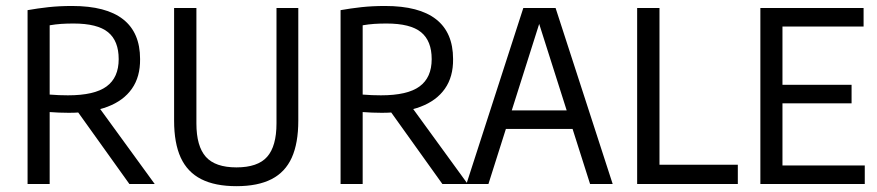

<svg xmlns="http://www.w3.org/2000/svg" viewBox="-20 -622 2964 649"><path d="M73.2 0V-587.7Q107.1 -593.7 143.7 -597.8Q180.4 -601.8 223.8 -601.8Q338.8 -601.8 396.1 -556.8Q453.5 -511.8 453.5 -422.5Q454.3 -362.7 425.9 -322.2Q397.6 -281.7 343.4 -261.2Q289.2 -240.7 212.9 -240.7Q197.1 -240.7 179.4 -241.4Q161.7 -242 147.9 -243.2V0ZM417.4 0 219.3 -276.9H301.6L503 0ZM209.6 -299.8Q299.5 -299.8 340.3 -329.9Q381.2 -359.9 381.2 -422.2Q381.2 -483.7 345.3 -513.1Q309.4 -542.5 228.5 -542.5Q205.3 -542.5 186.5 -541.2Q167.7 -539.9 147.9 -536.5V-302.3Q166.1 -301.1 179.6 -300.4Q193.2 -299.8 209.6 -299.8Z M779.3 7.3Q707 7.3 660.3 -16.4Q613.6 -40.1 591 -89Q568.5 -138 568.5 -214.1V-595H643.9V-204.8Q643.9 -127.7 675.8 -91.9Q707.7 -56.2 779.2 -56.2Q851.3 -56.2 882.9 -91.9Q914.6 -127.7 914.6 -204.8V-595H988.3V-214.1Q988.3 -138 966.2 -89Q944.1 -40.1 897.8 -16.4Q851.6 7.3 779.3 7.3Z M1131.2 0V-587.7Q1165.1 -593.7 1201.7 -597.8Q1238.4 -601.8 1281.8 -601.8Q1396.8 -601.8 1454.1 -556.8Q1511.5 -511.8 1511.5 -422.5Q1512.3 -362.7 1483.9 -322.2Q1455.6 -281.7 1401.4 -261.2Q1347.2 -240.7 1270.9 -240.7Q1255.1 -240.7 1237.4 -241.4Q1219.7 -242 1205.9 -243.2V0ZM1475.4 0 1277.3 -276.9H1359.6L1561 0ZM1267.6 -299.8Q1357.5 -299.8 1398.3 -329.9Q1439.2 -359.9 1439.2 -422.2Q1439.2 -483.7 1403.3 -513.1Q1367.4 -542.5 1286.5 -542.5Q1263.3 -542.5 1244.5 -541.2Q1225.7 -539.9 1205.9 -536.5V-302.3Q1224.1 -301.1 1237.6 -300.4Q1251.2 -299.8 1267.6 -299.8Z M1556.6 0 1748.9 -595H1858L2051 0H1974.6L1796.8 -559.3H1808.3L1631 0ZM1655 -186.1 1670.7 -248.8H1935.7L1951.6 -186.1Z M2133.7 0V-595H2209.2V-65.2H2474V0Z M2550.2 0V-595H2899.1V-532.3H2624.9V-62.7H2903.1V0ZM2607 -272.8V-335.4H2858.5V-272.8Z"/></svg>

Font: Encode Sans SC Condensed Thin
Style: Regular
Weight: 100
Width: 3
Designer: Multiple Designers
Foundry: Impallari Type
Version: Version 3.002